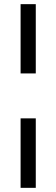

<svg xmlns="http://www.w3.org/2000/svg" viewBox="-20 -721 271 923"><path d="M152 -368H79V-701H152ZM152 182H79V-152H152Z"/></svg>

Font: Hind Siliguri Fixed
Style: Regular
Weight: 400
Designer: Jyotish Sonowal
Foundry: Indian Type Foundry
Version: Version 1.001;October 28, 2021;FontCreator 12.0.0.2565 64-bi